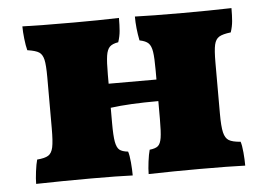

<svg xmlns="http://www.w3.org/2000/svg" viewBox="-42 -556 853 612"><g transform="rotate(-5 384.5 -250.0)"><path d="M711 -75Q715 -63 717 -40Q719 -17 719 2Q669 0 573 0Q490 0 410 2Q410 -14 413 -37.5Q416 -61 420 -75Q439 -77 447 -84Q455 -91 458 -109.5Q461 -128 461 -170V-227Q367 -227 308 -219V-170Q308 -129 311.5 -110Q315 -91 323.5 -84Q332 -77 351 -75Q355 -63 357 -40Q359 -17 359 2Q313 0 227 0Q136 0 50 2Q50 -14 53 -37.5Q56 -61 60 -75Q85 -77 96 -84Q107 -91 111 -109.5Q115 -128 115 -170V-333Q115 -373 111 -390Q107 -407 96.5 -414Q86 -421 59 -425Q55 -440 52.5 -462.5Q50 -485 50 -502Q106 -500 216 -500Q293 -500 359 -502Q359 -478 357.5 -460.5Q356 -443 350 -425Q331 -422 322.5 -413.5Q314 -405 311 -385.5Q308 -366 308 -325V-296H461V-325Q461 -366 458 -385Q455 -404 446.5 -412.5Q438 -421 418 -425Q410 -465 410 -502Q462 -500 562 -500Q647 -500 719 -502Q719 -478 717.5 -460.5Q716 -443 710 -425Q684 -422 672.5 -415Q661 -408 657 -390.5Q653 -373 653 -333V-170Q653 -129 657.5 -110Q662 -91 673.5 -84Q685 -77 711 -75Z"/></g></svg>

Font: Vollkorn SC Black
Style: Regular
Weight: 900
Designer: Friedrich Althausen
Foundry: Friedrich Althausen
Version: Version 4.015